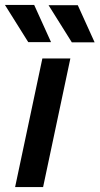

<svg xmlns="http://www.w3.org/2000/svg" viewBox="-42 -755 402 775"><path d="M19 0 129 -519H242L132 0ZM-22 -735H96L164 -585H72ZM154 -734H272L340 -584H248Z"/></svg>

Font: Radio Canada Medium
Style: Italic
Weight: 500
Italic angle: -12°
Designer: Charles Daoud, Etienne Aubert Bonn, Alexandre Saumier Demers, Jacques Le Bailly
Foundry: Radio-Canada
Version: Version 2.104; ttfautohint (v1.8.4.7-5d5b);gftools[0.9.28.de